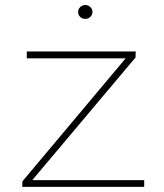

<svg xmlns="http://www.w3.org/2000/svg" viewBox="-20 -729 640 749"><path d="M106 -26.4H542.5V0H66.9L67.4 -21.5L470.2 -501.5H84.5V-528.3H509.3L508.8 -504.9ZM284.7 -682.1Q284.7 -692.9 292.7 -701.2Q300.8 -709.5 312.5 -709.5Q324.2 -709.5 332.5 -701.4Q340.8 -693.4 340.8 -682.1Q340.3 -670.9 332.3 -663.1Q324.2 -655.3 312.5 -655.3Q300.8 -655.3 292.7 -663.1Q284.7 -670.9 284.7 -682.1Z"/></svg>

Font: Roboto Mono Thin
Style: Regular
Weight: 250
Designer: Google
Version: Version 2.000985; 2015; ttfautohint (v1.3)